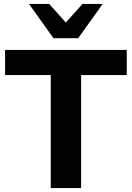

<svg xmlns="http://www.w3.org/2000/svg" viewBox="-20 -960 672 980"><path d="M239 0V-577H6V-705H627V-577H394V0ZM253 -765 128 -940H231L316 -845L401 -940H504L379 -765Z"/></svg>

Font: Nunito Sans ExtraBold
Style: Regular
Weight: 800
Designer: Vernon Adams
Foundry: Vernon Adams
Version: Version 3.101; ttfautohint (v1.8.4.7-5d5b);gftools[0.9.27]